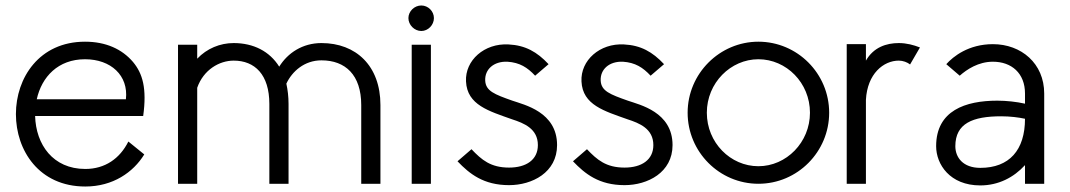

<svg xmlns="http://www.w3.org/2000/svg" viewBox="-20 -670 3902 700"><path d="M506 -107 448 -154C417 -92 363 -54 291 -54C173 -54 111 -143 108 -247H502C516 -348 500 -402 465 -444C425 -491 366 -518 290 -518C123 -518 38 -386 38 -254C38 -122 122 10 291 10C392 10 466 -42 506 -107ZM439 -308H114C132 -390 192 -454 290 -454C384 -454 449 -395 439 -308Z M699 -456V-507H629V0H699V-350C722 -416 780 -449 832 -449C909 -449 962 -398 962 -291V0H1032V-291C1032 -318 1029 -342 1024 -365C1045 -410 1090 -450 1152 -450C1239 -450 1297 -397 1297 -287V0H1367V-287C1367 -430 1278 -513 1152 -513C1083 -513 1029 -477 998 -427C963 -483 904 -513 832 -513C782 -513 734 -493 699 -456Z M1469 -604C1469 -579 1491 -557 1516 -557C1541 -557 1562 -579 1562 -604C1562 -629 1541 -650 1516 -650C1491 -650 1469 -629 1469 -604ZM1481 -507V0H1551V-507Z M1931 -394 1980 -436C1938 -481 1895 -505 1834 -508C1746 -513 1675 -450 1679 -373C1683 -287 1763 -265 1847 -235C1890 -221 1941 -201 1941 -141C1941 -87 1898 -59 1836 -59C1769 -59 1736 -87 1699 -126L1648 -82C1692 -36 1743 5 1836 5C1920 5 2011 -41 2011 -141C2011 -262 1891 -288 1848 -303C1783 -326 1751 -338 1749 -376C1747 -417 1780 -447 1830 -445C1875 -442 1903 -424 1931 -394Z M2352 -394 2401 -436C2359 -481 2316 -505 2255 -508C2167 -513 2096 -450 2100 -373C2104 -287 2184 -265 2268 -235C2311 -221 2362 -201 2362 -141C2362 -87 2319 -59 2257 -59C2190 -59 2157 -87 2120 -126L2069 -82C2113 -36 2164 5 2257 5C2341 5 2432 -41 2432 -141C2432 -262 2312 -288 2269 -303C2204 -326 2172 -338 2170 -376C2168 -417 2201 -447 2251 -445C2296 -442 2324 -424 2352 -394Z M3003 -259C3003 -402 2887 -518 2745 -518C2604 -518 2487 -402 2487 -259C2487 -116 2603 0 2745 0C2888 0 3003 -117 3003 -259ZM2933 -259C2933 -151 2847 -64 2745 -64C2643 -64 2557 -150 2557 -259C2557 -368 2644 -454 2745 -454C2847 -454 2933 -368 2933 -259Z M3137 -449V-509H3067V0H3137V-306C3142 -401 3201 -449 3257 -449C3272 -449 3288 -443 3298 -435L3334 -497C3311 -506 3285 -513 3257 -513C3212 -513 3165 -498 3137 -449Z M3430 -436 3479 -394C3505 -417 3547 -445 3600 -445C3668 -445 3717 -403 3717 -329V-292C3686 -299 3649 -303 3616 -303C3500 -303 3393 -267 3393 -137C3393 -71 3443 6 3554 6C3620 6 3676 -23 3717 -68V0H3787V-329C3787 -439 3703 -509 3600 -509C3511 -509 3455 -464 3430 -436ZM3630 -246C3663 -246 3694 -242 3717 -237C3717 -123 3660 -58 3554 -58C3491 -58 3463 -96 3463 -137C3463 -220 3526 -246 3630 -246Z"/></svg>

Font: LilGrotesk
Style: Regular
Weight: 400
Designer: Bastien Sozeau
Foundry: NBR — Bastien Sozeau
Version: Version 2.001